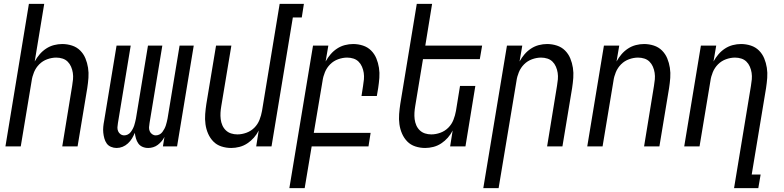

<svg xmlns="http://www.w3.org/2000/svg" viewBox="-20 -755 4040 990"><path d="M8 0 129 -735H208L159 -438Q170 -458 184.5 -475Q199 -492 218 -504.5Q237 -517 258.5 -522.5Q280 -528 301 -528Q327 -528 351.5 -520Q376 -512 393.5 -494.5Q411 -477 420.5 -454Q430 -431 434 -405.5Q438 -380 436 -353.5Q434 -327 430 -301L380 0H301L352 -312Q355 -329 356.5 -346Q358 -363 355.5 -379.5Q353 -396 346.5 -411Q340 -426 329 -437Q318 -448 302.5 -453Q287 -458 270 -458Q247 -458 223.5 -449.5Q200 -441 182.5 -423.5Q165 -406 155.5 -383Q146 -360 143 -337L87 0Z M581 8Q566 8 552 2Q538 -4 530 -15.5Q522 -27 518 -41.5Q514 -56 512.5 -71Q511 -86 512.5 -101.5Q514 -117 517 -132L581 -520H654L588 -120Q586 -109 585.5 -98.5Q585 -88 589 -78.5Q593 -69 601.5 -63Q610 -57 621 -57Q630 -57 639 -61.5Q648 -66 654 -74Q660 -82 664.5 -90.5Q669 -99 672 -108Q675 -117 677 -126Q679 -135 681 -144L743 -520H817L751 -120Q749 -109 748.5 -98.5Q748 -88 752 -78.5Q756 -69 764.5 -63Q773 -57 783 -57Q793 -57 802 -61.5Q811 -66 817 -74Q823 -82 827.5 -90.5Q832 -99 835 -108Q838 -117 840 -126Q842 -135 844 -144L906 -520H979L893 0H820L828 -49Q822 -37 813 -26.5Q804 -16 793.5 -8Q783 0 770 4Q757 8 744 8Q728 8 714.5 2Q701 -4 693 -15.5Q685 -27 681 -41Q677 -55 675 -70Q669 -55 660.5 -41Q652 -27 639.5 -15.5Q627 -4 612 2Q597 8 581 8Z M1172 8Q1146 8 1121.5 0Q1097 -8 1080 -25.5Q1063 -43 1053 -66Q1043 -89 1039.5 -114.5Q1036 -140 1038 -166.5Q1040 -193 1044 -219L1094 -520H1173L1121 -208Q1118 -191 1117 -174Q1116 -157 1118 -140.5Q1120 -124 1126.5 -109Q1133 -94 1144.5 -83Q1156 -72 1171.5 -67Q1187 -62 1204 -62Q1227 -62 1250.5 -70.5Q1274 -79 1291.5 -96.5Q1309 -114 1318 -137Q1327 -160 1331 -183L1422 -735H1547L1536 -665H1490L1380 0H1301L1314 -82Q1304 -62 1289 -45Q1274 -28 1255 -15.5Q1236 -3 1214.5 2.5Q1193 8 1172 8Z M1472 215 1594 -520H1673L1659 -438Q1670 -458 1684.5 -475Q1699 -492 1718 -504.5Q1737 -517 1758.5 -522.5Q1780 -528 1801 -528Q1827 -528 1851.5 -520Q1876 -512 1893.5 -494.5Q1911 -477 1920.5 -454Q1930 -431 1934 -405.5Q1938 -380 1936 -353.5Q1934 -327 1930 -301L1923 -260H1844L1852 -312Q1855 -329 1856.5 -346Q1858 -363 1855.5 -379.5Q1853 -396 1846.5 -411Q1840 -426 1829 -437Q1818 -448 1802.5 -453Q1787 -458 1770 -458Q1747 -458 1723.5 -449.5Q1700 -441 1682.5 -423.5Q1665 -406 1655.5 -383Q1646 -360 1643 -337L1598 -70H1891L1880 0H1587L1551 215Z M2172 8Q2146 8 2121.5 0Q2097 -8 2080 -25.5Q2063 -43 2053 -66Q2043 -89 2039.5 -114.5Q2036 -140 2038 -166.5Q2040 -193 2044 -219L2129 -735H2208L2173 -520H2466L2454 -450H2161L2121 -208Q2118 -191 2117 -174Q2116 -157 2118 -140.5Q2120 -124 2126.5 -109Q2133 -94 2144.5 -83Q2156 -72 2171.5 -67Q2187 -62 2204 -62Q2227 -62 2250.5 -70.5Q2274 -79 2291.5 -96.5Q2309 -114 2318 -137Q2327 -160 2331 -183L2352 -312H2431L2380 0H2301L2314 -82Q2304 -62 2289 -45Q2274 -28 2255 -15.5Q2236 -3 2214.5 2.5Q2193 8 2172 8Z M2472 215 2594 -520H2673L2659 -438Q2670 -458 2684.5 -475Q2699 -492 2718 -504.5Q2737 -517 2758.5 -522.5Q2780 -528 2801 -528Q2827 -528 2851.5 -520Q2876 -512 2893.5 -494.5Q2911 -477 2920.5 -454Q2930 -431 2934 -405.5Q2938 -380 2936 -353.5Q2934 -327 2930 -301L2880 0H2801L2852 -312Q2855 -329 2856.5 -346Q2858 -363 2855.5 -379.5Q2853 -396 2846.5 -411Q2840 -426 2829 -437Q2818 -448 2802.5 -453Q2787 -458 2770 -458Q2747 -458 2723.5 -449.5Q2700 -441 2682.5 -423.5Q2665 -406 2655.5 -383Q2646 -360 2643 -337L2551 215Z M3008 0 3094 -520H3173L3159 -438Q3170 -458 3184.5 -475Q3199 -492 3218 -504.5Q3237 -517 3258.5 -522.5Q3280 -528 3301 -528Q3327 -528 3351.5 -520Q3376 -512 3393.5 -494.5Q3411 -477 3420.5 -454Q3430 -431 3434 -405.5Q3438 -380 3436 -353.5Q3434 -327 3430 -301L3380 0H3301L3352 -312Q3355 -329 3356.5 -346Q3358 -363 3355.5 -379.5Q3353 -396 3346.5 -411Q3340 -426 3329 -437Q3318 -448 3302.5 -453Q3287 -458 3270 -458Q3247 -458 3223.5 -449.5Q3200 -441 3182.5 -423.5Q3165 -406 3155.5 -383Q3146 -360 3143 -337L3087 0Z M3765 215 3852 -312Q3855 -329 3856.5 -346Q3858 -363 3855.5 -379.5Q3853 -396 3846.5 -411Q3840 -426 3829 -437Q3818 -448 3802.5 -453Q3787 -458 3770 -458Q3747 -458 3723.5 -449.5Q3700 -441 3682.5 -423.5Q3665 -406 3655.5 -383Q3646 -360 3643 -337L3587 0H3508L3594 -520H3673L3659 -438Q3670 -458 3684.5 -475Q3699 -492 3718 -504.5Q3737 -517 3758.5 -522.5Q3780 -528 3801 -528Q3827 -528 3851.5 -520Q3876 -512 3893.5 -494.5Q3911 -477 3920.5 -454Q3930 -431 3934 -405.5Q3938 -380 3936 -353.5Q3934 -327 3930 -301L3856 145H3902L3890 215Z"/></svg>

Font: Iosevka Term Curly Oblique
Style: Regular
Weight: 400
Italic angle: -9°
Designer: Belleve Invis
Foundry: Belleve Invis
Version: Version 32.3.0